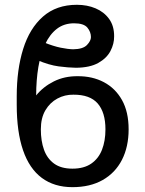

<svg xmlns="http://www.w3.org/2000/svg" viewBox="-20 -771 605 801"><path d="M303.7 -453.1Q365.2 -453.6 413.3 -428.2Q461.4 -402.8 489 -353.5Q516.6 -304.2 516.6 -231.4Q516.6 -158.7 488.8 -104.2Q460.9 -49.8 408.4 -20Q356 9.8 282.2 9.8Q206.5 9.8 154.5 -28.8Q102.5 -67.4 76.2 -144Q49.8 -220.7 49.8 -334V-369.1Q49.8 -481 76.7 -566.9Q103.5 -652.8 159.4 -701.9Q215.3 -751 300.8 -751Q343.8 -751 378.9 -736.1Q414.1 -721.2 435.3 -691.9Q456.5 -662.6 456.1 -619.1Q456.5 -588.4 440.9 -558.3Q425.3 -528.3 390.1 -508.5Q355 -488.8 296.9 -488.3Q264.2 -488.8 224.4 -494.1Q184.6 -499.5 134.8 -520.5L164.1 -593.8Q203.1 -578.1 233.2 -572Q263.2 -565.9 285.2 -565.4Q326.2 -565.9 342.8 -583.3Q359.4 -600.6 359.4 -616.2Q359.4 -637.7 344.5 -655.8Q329.6 -673.8 289.1 -673.8Q247.6 -673.8 217.8 -651.1Q188 -628.4 168.7 -587.4Q149.4 -546.4 140.1 -491.7Q130.9 -437 130.9 -373Q160.2 -409.2 204.6 -431.4Q249 -453.6 303.7 -453.1ZM286.1 -376Q250.5 -376.5 219.5 -359.9Q188.5 -343.3 169.4 -311Q150.4 -278.8 150.4 -231.4Q150.4 -183.1 163.6 -146.2Q176.8 -109.4 205.8 -88.4Q234.9 -67.4 282.2 -67.4Q330.1 -67.4 360.6 -88.4Q391.1 -109.4 405.5 -146.2Q419.9 -183.1 419.9 -231.4Q419.9 -302.2 387.5 -339.4Q355 -376.5 286.1 -376Z"/></svg>

Font: Inter Display V
Style: Regular
Weight: 400
Designer: Rasmus Andersson
Foundry: rsms
Version: Version 3.015;git-src